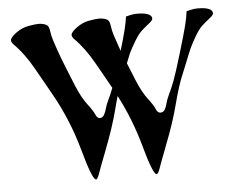

<svg xmlns="http://www.w3.org/2000/svg" viewBox="-45 -594 846 675"><g transform="rotate(-5 378.0 -256.0)"><path d="M728 -517.6Q728 -511.7 712.6 -499.8Q697.3 -487.8 686 -477.3Q674.8 -466.8 660.6 -442.9Q646.5 -418.9 638.7 -401.6Q630.9 -384.3 622.1 -361.3Q613.3 -338.4 603.8 -316.2Q594.2 -293.9 586.2 -268.6Q578.1 -243.2 569.8 -211.2Q561.5 -179.2 550.5 -145.8Q539.6 -112.3 520 -62Q500.5 -11.7 493.7 8.3Q486.8 28.3 481.4 28.3Q468.3 28.3 439 -79.1Q412.6 -173.3 368.7 -257.3Q362.3 -236.3 356 -210.9Q347.7 -179.2 336.7 -145.8Q325.7 -112.3 306.2 -62Q286.6 -11.7 279.8 8.3Q272.9 28.3 267.6 28.3Q254.4 28.3 224.9 -79.1Q195.3 -186.5 142.1 -281.2L87.4 -378.4Q56.6 -433.6 18.1 -471.7Q12.2 -479 12.2 -484.9Q12.2 -494.6 33.4 -510.3Q54.7 -525.9 78.4 -530Q102.1 -534.2 114.3 -534.2Q123.5 -534.2 133.3 -531.2Q143.1 -528.3 146.7 -522.9Q150.4 -517.6 152.1 -506.1Q153.8 -494.6 155.3 -487.8Q156.7 -481 160.2 -470.2Q163.6 -459.5 172.4 -434.3Q181.2 -409.2 195.8 -372.6L222.2 -307.6Q240.7 -262.7 259.5 -238.5Q278.3 -214.4 284.4 -200Q290.5 -185.5 299.8 -185.5Q309.1 -185.5 314.7 -194.8Q320.3 -204.1 323.5 -216.8Q326.7 -229.5 335.4 -247.6Q344.2 -265.6 352.5 -287.6L301.3 -378.4Q270.5 -433.6 232.4 -471.7Q226.1 -479 226.1 -484.9Q226.1 -494.6 247.3 -510.3Q268.6 -525.9 292.2 -530Q315.9 -534.2 328.1 -534.2Q337.4 -534.2 347.2 -531.2Q356.9 -528.3 360.6 -522.9Q364.3 -517.6 366 -506.1Q367.7 -494.6 369.1 -487.8Q370.6 -481 374 -470.2Q377.4 -459.5 386.7 -432.6L393.1 -414.6Q406.7 -460.4 412.8 -485.1Q418.9 -509.8 422.4 -533.2Q427.2 -534.2 438.2 -536.9Q449.2 -539.6 460.4 -539.6Q513.7 -539.6 513.7 -517.6Q513.7 -511.7 498.3 -499.8Q482.9 -487.8 471.9 -477.3Q460.9 -466.8 446.5 -442.9Q432.1 -418.9 424.3 -401.9Q418 -387.2 411.1 -369.1L436 -307.6Q454.6 -262.7 473.4 -238.5Q492.2 -214.4 497.8 -200.2Q503.4 -186 513.7 -186Q523.9 -186 529.3 -195.1Q534.7 -204.1 537.6 -216.8Q540.5 -229.5 549.8 -248.8Q559.1 -268.1 568.6 -292.7Q578.1 -317.4 598.6 -385.7Q619.1 -454.1 626.2 -481.9Q633.3 -509.8 636.2 -533.2Q641.6 -534.2 652.3 -536.9Q663.1 -539.6 674.8 -539.6Q728 -539.6 728 -517.6Z"/></g></svg>

Font: Eadui
Style: Medium
Weight: 500
Designer: Peter S. Baker
Version: Version 1.1